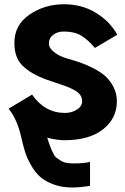

<svg xmlns="http://www.w3.org/2000/svg" viewBox="-20 -625 571 880"><path d="M19.5 -127 127 -191.4Q185.5 -107.4 277.3 -107.4Q308.6 -107.4 332.5 -122.6Q356.4 -137.7 356.4 -161.1Q356.4 -177.7 347.2 -190.4Q337.9 -203.1 318.4 -213.4Q298.8 -223.6 281.2 -230Q263.7 -236.3 234.4 -246.1Q205.1 -255.9 188.5 -261.7Q121.1 -287.1 83.5 -323.7Q45.9 -360.4 45.9 -428.7Q45.9 -510.7 115.2 -558.1Q184.6 -605.5 273.4 -605.5Q355.5 -605.5 419.4 -566.4Q483.4 -527.3 517.6 -465.8L415 -405.3Q382.8 -443.4 352.1 -461.9Q321.3 -480.5 272.5 -480.5Q243.2 -480.5 223.6 -465.3Q204.1 -450.2 204.1 -425.8Q204.1 -404.3 229 -385.3Q253.9 -366.2 289.1 -356.4Q324.2 -346.7 350.6 -337.4Q377 -328.1 410.2 -311Q443.4 -293.9 464.4 -274.4Q485.4 -254.9 500.5 -225.6Q515.6 -196.3 515.6 -161.1Q515.6 -82 452.1 -32.2Q388.7 17.6 276.4 17.6Q239.3 17.6 196.3 5.9Q198.2 11.7 204.6 30.8Q210.9 49.8 213.9 56.2Q216.8 62.5 223.6 77.1Q230.5 91.8 237.8 97.2Q245.1 102.5 256.8 110.4Q268.6 118.2 283.7 121.1Q298.8 124 318.4 124Q365.2 124 392.6 117.2V226.6Q347.7 234.4 310.5 234.4Q262.7 234.4 224.1 219.7Q185.5 205.1 162.6 184.1Q139.6 163.1 121.6 130.9Q103.5 98.6 95.7 73.7Q87.9 48.8 80.1 15.6Q60.5 -77.1 19.5 -127Z"/></svg>

Font: Gothic A1 Black
Style: Regular
Weight: 900
Version: Version 2.50